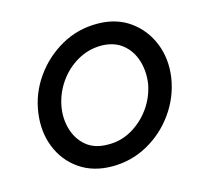

<svg xmlns="http://www.w3.org/2000/svg" viewBox="-77 -555 685 649"><g transform="rotate(-15 265.0 -230.5)"><path d="M45 -230Q54 -296 92.5 -350.5Q131 -405 188.5 -437.5Q246 -470 314 -470Q381 -470 428 -436.5Q475 -403 497 -348.5Q519 -294 510 -230Q500 -164 461.5 -109.5Q423 -55 365.5 -23Q308 9 241 9Q174 9 126.5 -24Q79 -57 57.5 -111.5Q36 -166 45 -230ZM126 -230Q119 -188 130.5 -150.5Q142 -113 170.5 -89.5Q199 -66 245 -66Q290 -65 329 -87.5Q368 -110 394.5 -147.5Q421 -185 429 -230Q435 -272 423.5 -309.5Q412 -347 383.5 -370.5Q355 -394 310 -395Q264 -395 225 -372.5Q186 -350 160 -312.5Q134 -275 126 -230Z"/></g></svg>

Font: Jost*
Style: Italic
Weight: 400
Italic angle: -10°
Version: Version 3.7